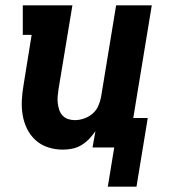

<svg xmlns="http://www.w3.org/2000/svg" viewBox="-20 -550 640 716"><path d="M382 146 406 0H325L336 -61Q325 -45 312 -31.5Q299 -18 283 -8.5Q267 1 249.5 4.5Q232 8 214 8Q186 8 159.5 -0.5Q133 -9 113 -27Q93 -45 81 -69.5Q69 -94 64.5 -121Q60 -148 61.5 -177Q63 -206 68 -234L98 -420H65V-530H250L198 -216Q196 -203 195 -190Q194 -177 195.5 -164.5Q197 -152 201 -140Q205 -128 213.5 -119Q222 -110 234 -106Q246 -102 259 -102Q276 -102 293.5 -108Q311 -114 325 -126Q339 -138 346.5 -155Q354 -172 357 -189L413 -530H546L477 -110H531L489 146Z"/></svg>

Font: Iosevka Slab XBdEx
Style: Italic
Weight: 800
Width: 7
Italic angle: -9°
Monospace: yes
Designer: Belleve Invis
Foundry: Belleve Invis
Version: Version 11.1.1; ttfautohint (v1.8.3)